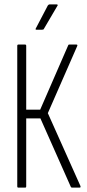

<svg xmlns="http://www.w3.org/2000/svg" viewBox="-20 -859 397 879"><path d="M64 0Q59 0 59 -6V-649Q59 -655 64 -655H95Q100 -655 100 -649V-357H164L292 -651Q293 -654 294.5 -654.5Q296 -655 297 -655H330Q333 -655 334 -653Q335 -651 333 -647L199 -341L348 -8Q351 0 344 0H310Q308 0 307 -0.5Q306 -1 304 -4L165 -317H100V-6Q100 0 95 0ZM147 -723Q144 -723 143 -724.5Q142 -726 144 -729L199 -834Q203 -839 207 -839H239Q243 -839 244 -836.5Q245 -834 242 -831L181 -727Q180 -723 173 -723Z"/></svg>

Font: Sofia Sans Extra Condensed Light
Style: Regular
Weight: 300
Designer: Botio Nikoltchev, Ani Petrova
Foundry: lettersoup
Version: Version 4.101